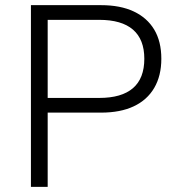

<svg xmlns="http://www.w3.org/2000/svg" viewBox="-20 -725 691 745"><path d="M100 0V-705H372Q447 -705 499 -680.5Q551 -656 578.5 -610Q606 -564 606 -497Q606 -431 578.5 -384Q551 -337 499 -312.5Q447 -288 372 -288H165V0ZM165 -345H365Q452 -345 496 -383Q540 -421 540 -497Q540 -572 496 -610Q452 -648 365 -648H165Z"/></svg>

Font: Nunito Sans 10pt Light
Style: Regular
Weight: 300
Designer: Vernon Adams
Foundry: Vernon Adams
Version: Version 3.101;gftools[0.9.27]